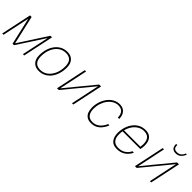

<svg xmlns="http://www.w3.org/2000/svg" viewBox="227 -1929 3137 3137"><g transform="rotate(45 1795.0 -361.0)"><path d="M-10 0 102 -530H139L252 -35L573 -530H610L498 0H468L568 -472L261 0H228L120 -472L20 0Z M841 12Q760 12 714 -38Q668 -88 668 -178Q668 -252 687.5 -317.5Q707 -383 744.5 -433.5Q782 -484 836 -513Q890 -542 959 -542Q1040 -542 1086 -492Q1132 -442 1132 -352Q1132 -279 1112.5 -213Q1093 -147 1055.5 -96.5Q1018 -46 964 -17Q910 12 841 12ZM847 -18Q922 -18 979 -61.5Q1036 -105 1068 -179Q1100 -253 1100 -346Q1100 -432 1062 -472Q1024 -512 953 -512Q878 -512 821 -469Q764 -426 732 -351.5Q700 -277 700 -184Q700 -99 738.5 -58.5Q777 -18 847 -18Z M1256 0 1368 -530H1398L1294 -37L1700 -530H1744L1632 0H1602L1707 -497L1297 0Z M2050 12Q1991 12 1953.5 -13Q1916 -38 1899 -82Q1882 -126 1882 -181Q1882 -255 1904 -320.5Q1926 -386 1965 -436Q2004 -486 2056 -514Q2108 -542 2168 -542Q2221 -542 2257 -518.5Q2293 -495 2311 -455Q2329 -415 2329 -365L2297 -363Q2297 -435 2263 -473.5Q2229 -512 2164 -512Q2112 -512 2067 -486Q2022 -460 1987.5 -415Q1953 -370 1933.5 -310.5Q1914 -251 1914 -185Q1914 -106 1949 -62Q1984 -18 2056 -18Q2122 -18 2176 -60.5Q2230 -103 2260 -178L2291 -175Q2258 -93 2198.5 -40.5Q2139 12 2050 12Z M2645 12Q2556 12 2514 -42.5Q2472 -97 2472 -183Q2472 -257 2492.5 -321.5Q2513 -386 2551 -436Q2589 -486 2642.5 -514Q2696 -542 2763 -542Q2823 -542 2860 -517.5Q2897 -493 2914.5 -450.5Q2932 -408 2932 -354Q2932 -332 2929 -307Q2926 -282 2921 -260H2510Q2504 -224 2504 -187Q2504 -100 2542.5 -59Q2581 -18 2651 -18Q2726 -18 2777.5 -53Q2829 -88 2856 -145L2889 -143Q2856 -73 2795 -30.5Q2734 12 2645 12ZM2757 -512Q2700 -512 2651 -483Q2602 -454 2567 -403.5Q2532 -353 2516 -288H2894Q2900 -323 2900 -354Q2900 -428 2866 -470Q2832 -512 2757 -512Z M3056 0 3168 -530H3198L3094 -37L3500 -530H3544L3432 0H3402L3507 -497L3097 0ZM3377 -618Q3328 -618 3301.5 -644.5Q3275 -671 3275 -734H3301Q3301 -683 3320 -664.5Q3339 -646 3381 -646Q3422 -646 3452 -668.5Q3482 -691 3497 -734H3523Q3504 -682 3468.5 -650Q3433 -618 3377 -618Z"/></g></svg>

Font: Geist Mono Thin
Style: Italic
Weight: 100
Italic angle: -12°
Monospace: yes
Designer: Basement.studio, Andrés Briganti, Mateo Zaragoza
Foundry: Basement.studio, Vercel, Andrés Briganti, Guido Ferreyra, Mateo Zaragoza
Version: Version 1.500; ttfautohint (v1.8.4.7-5d5b)